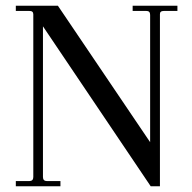

<svg xmlns="http://www.w3.org/2000/svg" viewBox="-20 -650 669 670"><path d="M129.9 -32.2Q129.9 -18.1 144 -18.1H190.9V0H35.2V-18.1H82Q96.2 -18.1 96.2 -32.2V-600.1Q96.2 -612.3 82 -611.8H35.2V-629.9H182.1L503.9 -153.8V-598.1Q503.9 -612.3 490.2 -611.8H442.9V-629.9H599.1V-611.8H551.8Q537.6 -611.8 538.1 -600.1V0H505.9L129.9 -558.1Z"/></svg>

Font: Arapey-Regular
Style: Regular
Weight: 400
Designer: Eduardo Rodriguez Tunni
Foundry: Eduardo Rodriguez Tunni
Version: Version 1.002